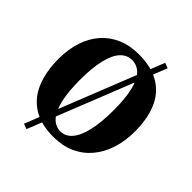

<svg xmlns="http://www.w3.org/2000/svg" viewBox="-250 -985 1234 1234"><g transform="rotate(45 366.5 -368.0)"><path d="M530.5 -834 566.5 -820 201.5 98 165.5 85ZM361.5 11.5Q243.5 12 169.8 -35.8Q96 -83.5 61.8 -169.2Q27.5 -255 27.5 -368Q27.5 -454.5 50.8 -525.2Q74 -596 118.8 -647Q163.5 -698 227.5 -725.5Q291.5 -753 373 -753Q491 -752.5 564.2 -706.8Q637.5 -661 671.5 -578.5Q705.5 -496 705.5 -384Q705.5 -297.5 682.2 -225.2Q659 -153 614.5 -100Q570 -47 506.2 -18Q442.5 11 361.5 11.5ZM366 -45.5Q411.5 -45.5 444.2 -83.8Q477 -122 494.5 -197.5Q512 -273 512 -383.5Q512 -492 495.2 -561Q478.5 -630 446.2 -663Q414 -696 367 -696Q321 -696 288.2 -660.2Q255.5 -624.5 238 -551.8Q220.5 -479 220.5 -368.5Q220.5 -260.5 237.5 -188.8Q254.5 -117 287 -81.2Q319.5 -45.5 366 -45.5Z"/></g></svg>

Font: Merriweather 48pt Black
Style: Regular
Weight: 900
Version: Version 2.100